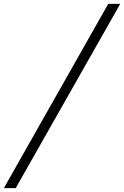

<svg xmlns="http://www.w3.org/2000/svg" viewBox="-87 -760 640 990"><path d="M-67 210 471 -740H533L-6 210Z"/></svg>

Font: Georama ExtraExtended Light
Style: Italic
Weight: 300
Width: 8
Italic angle: -9°
Designer: Jean-Baptiste Levee
Foundry: Production Type
Version: Version 1.000